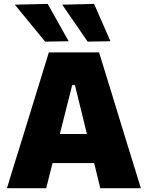

<svg xmlns="http://www.w3.org/2000/svg" viewBox="-20 -988 774 1008"><path d="M16.5 0Q34 -57 53.5 -120.8Q73 -184.5 91 -241L166.5 -486Q187 -553 203.5 -606Q220 -659 236.5 -713H500Q517.5 -656.5 533.8 -603.5Q550 -550.5 570 -486L645 -241Q663.5 -182 682.8 -119.5Q702 -57 719.5 0H506.5Q493.5 -53.5 479.8 -110Q466 -166.5 453 -216.5L373.5 -541H359L278 -220.5Q265 -168 250.5 -110.5Q236 -53 222.5 0ZM210.5 -132 233.5 -284.5H528L546.5 -132ZM217 -769.5Q191.5 -800.5 165.2 -832.5Q139 -864.5 112.2 -897.2Q85.5 -930 58 -963.5L230.5 -967.5Q258.5 -918 285.8 -869.2Q313 -820.5 340.5 -771.5ZM440 -769.5Q419 -800.5 396.8 -832.5Q374.5 -864.5 352.2 -897.2Q330 -930 306.5 -963.5L474 -967.5Q495.5 -918 516.8 -869.8Q538 -821.5 560 -771.5Z"/></svg>

Font: Commissioner Thin ExtraBold
Style: Regular
Weight: 800
Version: Version 1.000